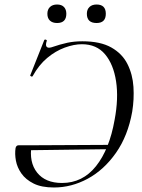

<svg xmlns="http://www.w3.org/2000/svg" viewBox="-20 -819 631 851"><path d="M219 12Q164 12 129 -5.5Q94 -23 75 -50Q56 -77 50.5 -107Q45 -137 49 -163Q52 -175 62 -175H120Q108 -100 144.5 -54Q181 -8 255 -8Q346 -8 405.5 -82.5Q465 -157 488 -288Q506 -383 494.5 -458.5Q483 -534 445.5 -578.5Q408 -623 343 -623Q308 -623 267 -608Q226 -593 189 -562Q152 -531 125 -482Q123 -478 118 -480.5Q113 -483 114 -485L176 -641Q178 -645 183.5 -643Q189 -641 187 -637Q181 -619 186.5 -612Q192 -605 207 -609Q248 -623 278.5 -629.5Q309 -636 345 -636Q425 -636 473.5 -608.5Q522 -581 545 -535Q568 -489 571.5 -434Q575 -379 566 -324Q547 -217 494 -141.5Q441 -66 369 -27Q297 12 219 12ZM94 -153 98 -175 482 -177 480 -158ZM233 -717Q213 -717 201.5 -727.5Q190 -738 190 -758Q190 -777 201.5 -788Q213 -799 233 -799Q253 -799 263.5 -788Q274 -777 274 -758Q274 -717 233 -717ZM408 -717Q365 -717 365 -758Q365 -777 376.5 -788Q388 -799 408 -799Q449 -799 449 -758Q449 -717 408 -717Z"/></svg>

Font: Cormorant
Style: Italic
Weight: 400
Italic angle: -10°
Designer: Christian Thalmann (Catharsis Fonts)
Foundry: Catharsis Fonts
Version: Version 4.000